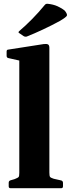

<svg xmlns="http://www.w3.org/2000/svg" viewBox="-20 -995 374 1015"><path d="M36 0Q26 0 26 -10V-29Q26 -39 36 -42L57 -48Q75 -55 78.5 -59.5Q82 -64 82 -81V-675L24 -688Q15 -690 15 -700V-723Q15 -733 25 -733L211 -762Q227 -764 234 -760Q241 -756 241 -742V-83Q241 -65 244.5 -60Q248 -55 264 -50L304 -41Q313 -38 313 -28V-10Q313 0 303 0ZM83 -819Q74 -823 81 -830Q114 -858 149.5 -894Q185 -930 216 -968Q222 -976 232 -975Q262 -972 285 -961.5Q308 -951 323 -938Q337 -920 333.5 -912Q330 -904 296 -884Q254 -861 207 -839Q160 -817 122 -802Q114 -799 105 -804Z"/></svg>

Font: Hahmlet
Style: Bold
Weight: 700
Designer: Minjoo Ham & Mark Frömberg
Foundry: hypertype
Version: Version 1.002; ttfautohint (v1.8.3)